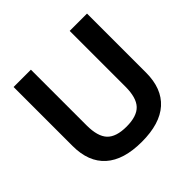

<svg xmlns="http://www.w3.org/2000/svg" viewBox="-183 -909 1097 1097"><g transform="rotate(-45 366.0 -360.0)"><path d="M366.3 10Q220 10 144.7 -57.2Q69.4 -124.4 69.4 -253.3V-730H209.3V-280Q209.3 -190.6 245.8 -152Q282.3 -113.3 366 -113.3Q449.7 -113.3 486.2 -152Q522.7 -190.6 522.7 -280V-730H662.7V-253.3Q662.7 -124.4 587.7 -57.2Q512.7 10 366.3 10Z"/></g></svg>

Font: M PLUS 1 Thin
Style: Regular
Weight: 100
Designer: Coji Morishita
Foundry: UNDERFOREST DESIGN
Version: Version 1.001